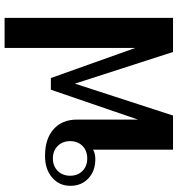

<svg xmlns="http://www.w3.org/2000/svg" viewBox="12 -802 790 855"><g transform="rotate(-90 407.5 -375.0)"><path d="M755 -750V0H603L462 -437L320 0H168V-356Q151 -346 125 -346Q73 -346 40 -377Q7 -408 7 -457Q7 -507 44 -538.5Q81 -570 140 -570Q216 -570 259 -532Q302 -494 302 -427V-156L435 -544H487L621 -168V-750ZM206 -458Q206 -492 184.5 -513.5Q163 -535 129 -535Q95 -535 73.5 -513.5Q52 -492 52 -458Q52 -424 73.5 -403Q95 -382 129 -382Q163 -382 184.5 -403Q206 -424 206 -458Z"/></g></svg>

Font: Fahkwang SemiBold
Style: Regular
Weight: 600
Designer: Suppakit Chalermlarp | Katatrad Co.,Ltd.
Foundry: Cadson Demak Co.,Ltd.
Version: Version 1.000; ttfautohint (v1.6)